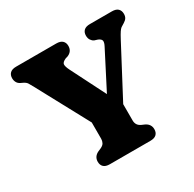

<svg xmlns="http://www.w3.org/2000/svg" viewBox="-154 -861 1032 1023"><g transform="rotate(-30 362.0 -350.0)"><path d="M441.4 -203.3 299.7 -181.7 97 -557.8Q86 -578 79.8 -588.3Q73.6 -598.5 58.6 -606.1L44.2 -613Q30.5 -619.5 24.3 -631.1Q18 -642.6 18 -656.8Q18 -676.8 30.1 -688.4Q42.2 -700 67.4 -700H314Q339.4 -700 351.7 -688.4Q364 -676.8 364 -656.8Q364 -623.6 332.2 -610.2L319.5 -606.6Q295.2 -596.2 294.1 -583.1Q293.1 -569.9 305.5 -545L442 -274.7L362 -231.5L529.2 -556.8Q539.5 -576.1 537.8 -587.6Q536 -599 517.2 -607L497.4 -613.2Q486.8 -618.2 479.4 -629.3Q472 -640.4 472 -656.8Q472 -676.8 484.1 -688.4Q496.2 -700 521.4 -700H656.3Q681.6 -700 693.6 -688.4Q705.7 -676.7 705.7 -656.8Q705.7 -641.9 699.5 -632.1Q693.4 -622.3 679.9 -614.2L673.1 -610Q665.7 -606.1 659.1 -601.2Q652.6 -596.3 644.4 -584.2Q636.2 -572.1 622.3 -545.8ZM267.8 -264.8H461.6V-140.6Q461.6 -126.3 468.5 -115.2Q475.5 -104.2 490.6 -97.4L508.6 -89.6Q538.8 -74.8 538.8 -43.2Q538.8 -23.2 526.7 -11.6Q514.7 0 489.4 0H240Q214.8 0 202.7 -11.6Q190.6 -23.2 190.6 -43.2Q190.6 -74.8 220.8 -89.6L238.8 -97.4Q255.9 -105 261.9 -116.4Q267.8 -127.9 267.8 -140.6Z"/></g></svg>

Font: Fraunces SuperSoft 9pt
Style: Regular
Weight: 900
Version: Version 1.000;[b76b70a41]